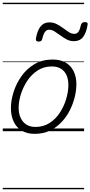

<svg xmlns="http://www.w3.org/2000/svg" viewBox="-20 -950 655 1390"><path d="M231 19Q175 19 136.5 -4.5Q98 -28 78.5 -70.5Q59 -113 59 -168Q59 -222 78 -283Q97 -344 135 -398Q173 -452 229.5 -485.5Q286 -519 362 -519Q417 -519 455 -497Q493 -475 513 -434.5Q533 -394 533 -340Q533 -298 521.5 -249.5Q510 -201 486.5 -153.5Q463 -106 426.5 -67Q390 -28 341.5 -4.5Q293 19 231 19ZM237 -31Q296 -31 341 -61Q386 -91 415.5 -137.5Q445 -184 460 -236.5Q475 -289 475 -333Q475 -376 461.5 -406Q448 -436 421 -452.5Q394 -469 355 -469Q297 -469 252.5 -440Q208 -411 177.5 -365Q147 -319 131 -267Q115 -215 115 -171Q115 -128 129.5 -96.5Q144 -65 171 -48Q198 -31 237 -31ZM259 -649Q237 -649 240 -671Q250 -729 273.5 -758.5Q297 -788 337 -788Q367 -788 391.5 -775Q416 -762 437.5 -746Q459 -730 478.5 -717.5Q498 -705 518 -705Q537 -705 548 -720.5Q559 -736 566 -769Q571 -790 595 -790Q607 -790 611.5 -785.5Q616 -781 614 -769Q604 -711 581 -681.5Q558 -652 515 -652Q486 -652 462 -665Q438 -678 416.5 -694Q395 -710 375 -722.5Q355 -735 335 -735Q318 -735 306 -719.5Q294 -704 286 -669Q284 -659 278 -654Q272 -649 259 -649ZM0 410H589V420H0ZM0 -20H589V0H0ZM0 -505H589V-500H0ZM0 -930H589V-920H0Z"/></svg>

Font: Playwrite DE LA Guides
Style: Regular
Weight: 400
Designer: Veronika Burian, José Scaglione
Foundry: TypeTogether
Version: Version 1.003